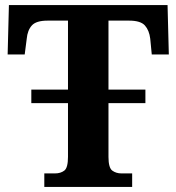

<svg xmlns="http://www.w3.org/2000/svg" viewBox="-20 -734 693 754"><path d="M154 0V-53H196Q218 -53 232.5 -64Q247 -75 247 -118V-329H103V-382H247V-653H167Q122 -653 105 -634Q88 -615 85 -582L77 -520H10L15 -714H638L643 -520H576L570 -582Q566 -615 549 -634Q532 -653 487 -653H406V-382H551V-329H406V-118Q406 -75 421 -64Q436 -53 457 -53H499V0Z"/></svg>

Font: Noto Serif
Style: Bold
Weight: 700
Designer: Monotype Design Team
Foundry: Monotype Imaging Inc.
Version: Version 2.014